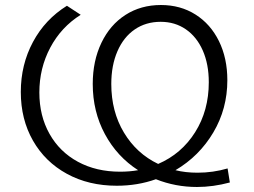

<svg xmlns="http://www.w3.org/2000/svg" viewBox="-20 -733 1012 766"><path d="M766 13Q680 13 602 -18Q529 8 446 8Q334 8 247 -39.5Q160 -87 111.5 -172Q63 -257 63 -366Q63 -475 111.5 -565.5Q160 -656 247 -710L302 -674Q224 -625 180.5 -543Q137 -461 137 -364Q137 -271 177.5 -199Q218 -127 291 -87.5Q364 -48 459 -48Q497 -48 531 -54Q447 -108 398.5 -198Q350 -288 350 -398Q350 -490 384.5 -562Q419 -634 480.5 -673.5Q542 -713 622 -713Q700 -713 760 -675Q820 -637 853.5 -569Q887 -501 887 -413Q887 -299 831 -204.5Q775 -110 680 -54Q720 -44 768 -44Q830 -44 888 -61L897 -5Q830 13 766 13ZM611 -79Q704 -119 758.5 -205.5Q813 -292 813 -405Q813 -477 789 -531.5Q765 -586 721.5 -616Q678 -646 621 -646Q562 -646 517.5 -615.5Q473 -585 448.5 -528.5Q424 -472 424 -398Q424 -288 474.5 -204Q525 -120 611 -79Z"/></svg>

Font: CMG Sans
Style: Regular
Weight: 400
Designer: Julieta Ulanovsky
Foundry: Julieta Ulanovsky
Version: Version 7.200